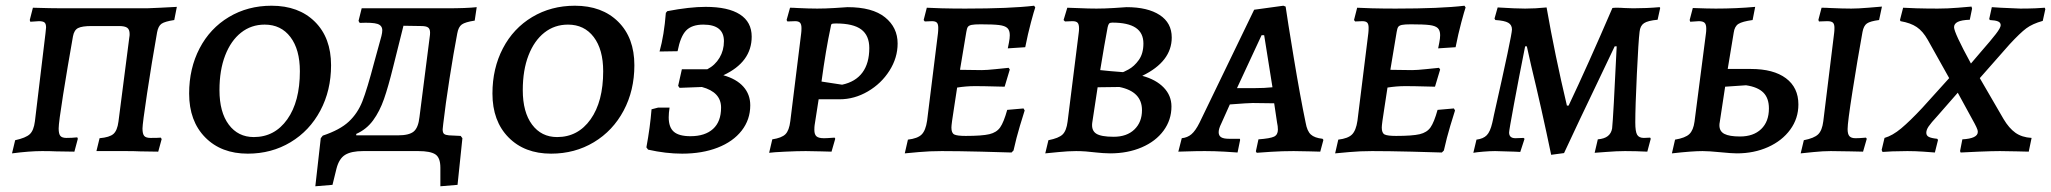

<svg xmlns="http://www.w3.org/2000/svg" viewBox="-20 -528 7168 671"><path d="M33 -38Q70 -46 84 -59Q98 -72 102 -104L139 -412L141 -432Q141 -445 135.5 -449.5Q130 -454 116 -454L86 -452L84 -458L95 -501Q159 -499 199 -499H493L540 -501L598 -504L589 -458Q556 -453 544.5 -445Q533 -437 529 -415Q510 -308 494 -201.5Q478 -95 478 -79Q478 -60 484 -53Q490 -46 506 -46Q533 -46 542 -47L545 -42L533 2L469 1Q450 0 420 0H317L328 -45Q363 -48 376.5 -60Q390 -72 394 -103L432 -398Q433 -402 433 -409Q433 -425 424.5 -431Q416 -437 396 -437H300Q267 -437 253 -430Q239 -423 235 -401Q216 -294 200.5 -196.5Q185 -99 185 -79Q185 -60 191 -53Q197 -46 212 -46Q232 -46 250 -48L252 -43L240 2L176 1Q157 0 127 0Q84 0 22 8Z M641 -201Q641 -289 677.5 -359Q714 -429 780 -468.5Q846 -508 929 -508Q1024 -508 1080.5 -452Q1137 -396 1137 -300Q1137 -212 1099.5 -141.5Q1062 -71 995.5 -31Q929 9 846 9Q753 9 697 -48Q641 -105 641 -201ZM1028 -279Q1028 -355 995 -398.5Q962 -442 905 -442Q858 -442 822.5 -414Q787 -386 767 -334.5Q747 -283 747 -213Q747 -136 779.5 -92.5Q812 -49 867 -49Q940 -49 984 -111Q1028 -173 1028 -279Z M1529 -95Q1527 -79 1527 -76Q1527 -64 1532 -60Q1537 -56 1549 -55L1590 -53L1596 -45L1579 118L1519 123V58Q1519 23 1501.5 11.5Q1484 0 1442 0H1249Q1208 0 1186.5 13Q1165 26 1156 61L1142 118L1082 123L1101 -45L1108 -54Q1168 -74 1199 -103Q1230 -132 1246.5 -174Q1263 -216 1288 -311L1313 -402Q1316 -414 1316 -422Q1316 -439 1299 -444.5Q1282 -450 1237 -448L1233 -455L1244 -499H1540Q1611 -499 1646 -503L1639 -456Q1606 -451 1594 -442.5Q1582 -434 1578 -411Q1565 -343 1551 -253.5Q1537 -164 1529 -95ZM1483 -414Q1483 -427 1476 -432Q1469 -437 1452 -437L1390 -438L1354 -294Q1337 -225 1322 -182Q1307 -139 1284 -107.5Q1261 -76 1225 -60V-55H1371Q1410 -55 1426 -68.5Q1442 -82 1446 -119L1482 -401Q1483 -406 1483 -414Z M1701 -201Q1701 -289 1737.5 -359Q1774 -429 1840 -468.5Q1906 -508 1989 -508Q2084 -508 2140.5 -452Q2197 -396 2197 -300Q2197 -212 2159.5 -141.5Q2122 -71 2055.5 -31Q1989 9 1906 9Q1813 9 1757 -48Q1701 -105 1701 -201ZM2088 -279Q2088 -355 2055 -398.5Q2022 -442 1965 -442Q1918 -442 1882.5 -414Q1847 -386 1827 -334.5Q1807 -283 1807 -213Q1807 -136 1839.5 -92.5Q1872 -49 1927 -49Q2000 -49 2044 -111Q2088 -173 2088 -279Z M2245 -5 2239 -13Q2252 -83 2257 -146L2280 -152H2320Q2317 -133 2317 -118Q2317 -83 2335 -67.5Q2353 -52 2393 -52Q2444 -52 2472 -77.5Q2500 -103 2500 -152Q2500 -206 2433 -224L2355 -221L2350 -228L2363 -286H2452Q2479 -300 2494.5 -326Q2510 -352 2510 -384Q2510 -442 2438 -442Q2398 -442 2378 -421.5Q2358 -401 2348 -349L2285 -348Q2301 -405 2307 -483L2312 -489Q2390 -504 2446 -504Q2525 -504 2566 -477.5Q2607 -451 2607 -400Q2607 -311 2508 -265Q2554 -252 2578 -225Q2602 -198 2602 -160Q2602 -110 2572 -71.5Q2542 -33 2488 -12Q2434 9 2364 9Q2307 9 2245 -5Z M2766 -500Q2808 -498 2836 -498Q2864 -498 2896.5 -500Q2929 -502 2942 -503Q3029 -503 3073 -467.5Q3117 -432 3117 -376Q3117 -326 3088.5 -281Q3060 -236 3013 -208.5Q2966 -181 2914 -181H2841L2827 -91Q2826 -85 2826 -74Q2826 -58 2833.5 -51.5Q2841 -45 2859 -45Q2871 -45 2882 -46Q2893 -47 2897 -47L2899 -43L2886 2Q2876 2 2848.5 1Q2821 0 2796 0Q2767 0 2724.5 2Q2682 4 2668 6L2679 -41Q2712 -46 2725 -59Q2738 -72 2742 -105L2780 -412Q2781 -419 2781 -430Q2781 -443 2776 -448.5Q2771 -454 2759 -454L2732 -453L2729 -458L2741 -501Q2754 -501 2766 -500ZM3018 -360Q3018 -404 2990 -425Q2962 -446 2902 -446Q2889 -446 2886.5 -444Q2884 -442 2883 -433Q2866 -354 2851 -243L2923 -232Q2970 -242 2994 -274.5Q3018 -307 3018 -360Z M3355 -53Q3412 -53 3437.5 -59Q3463 -65 3475.5 -83Q3488 -101 3500 -144L3557 -149L3561 -142Q3557 -130 3544.5 -88.5Q3532 -47 3522 -2L3515 5Q3490 4 3409 2Q3328 0 3271 0Q3229 0 3191 3.5Q3153 7 3142 8L3153 -40Q3187 -44 3201 -58Q3215 -72 3220 -106L3258 -412Q3259 -420 3259 -431Q3259 -444 3254 -449Q3249 -454 3237 -454L3212 -453L3208 -458L3219 -501Q3232 -500 3270.5 -499Q3309 -498 3353 -498Q3511 -498 3594 -508L3598 -502Q3594 -491 3583 -450Q3572 -409 3563 -363L3502 -359Q3503 -364 3506 -379Q3509 -394 3509 -405Q3509 -422 3500.5 -430Q3492 -438 3471.5 -440.5Q3451 -443 3407 -443Q3385 -443 3375.5 -441Q3366 -439 3362.5 -434Q3359 -429 3357 -416L3335 -284L3411 -283Q3428 -283 3461 -286.5Q3494 -290 3505 -291L3509 -285L3491 -225Q3480 -225 3449.5 -226Q3419 -227 3386 -227Q3357 -227 3325 -222L3314 -150Q3305 -94 3305 -82Q3305 -63 3315 -58Q3325 -53 3355 -53Z M3633 8 3644 -38Q3680 -45 3693.5 -58Q3707 -71 3711 -103L3750 -414Q3751 -420 3751 -429Q3751 -443 3746 -448.5Q3741 -454 3728 -454L3702 -453L3697 -458L3710 -501Q3722 -501 3753 -499.5Q3784 -498 3812 -498Q3840 -498 3872.5 -500Q3905 -502 3917 -503Q3991 -503 4033 -475.5Q4075 -448 4075 -397Q4075 -313 3972 -263Q4020 -250 4047 -222Q4074 -194 4074 -156Q4074 -109 4046.5 -71.5Q4019 -34 3970 -13Q3921 8 3860 8Q3847 8 3834.5 7Q3822 6 3812 5Q3772 0 3741 0Q3714 0 3679 3.5Q3644 7 3633 8ZM3903 -276Q3903 -274 3923.5 -285Q3944 -296 3960 -318.5Q3976 -341 3976 -376Q3976 -413 3949 -431Q3922 -449 3867 -449Q3859 -449 3856 -445.5Q3853 -442 3851 -433Q3840 -375 3825 -283Q3835 -282 3860 -279.5Q3885 -277 3903 -276ZM3797 -98Q3794 -72 3811 -61Q3828 -50 3872 -50Q3918 -50 3944.5 -75.5Q3971 -101 3971 -143Q3971 -208 3892 -224L3816 -223Z M4602 -43 4605 -39 4594 2Q4584 2 4556.5 1Q4529 0 4501 0Q4461 0 4422 2.5Q4383 5 4372 6L4369 1L4378 -41Q4419 -44 4432.5 -50.5Q4446 -57 4446 -75Q4446 -87 4443 -100L4433 -167L4358 -168Q4343 -168 4278 -163L4248 -96Q4239 -78 4239 -66Q4239 -54 4247.5 -48.5Q4256 -43 4275 -43H4313L4314 -39L4305 5Q4295 4 4259.5 2Q4224 0 4191 0Q4159 0 4133 1Q4107 2 4098 2L4110 -45Q4130 -47 4144 -59Q4158 -71 4172 -99L4363 -494L4465 -508L4473 -505Q4479 -462 4501.5 -326Q4524 -190 4543 -99Q4548 -70 4561 -58Q4574 -46 4602 -43ZM4363 -220Q4400 -220 4427 -223L4398 -405H4389L4303 -220Z M4859 -53Q4916 -53 4941.5 -59Q4967 -65 4979.5 -83Q4992 -101 5004 -144L5061 -149L5065 -142Q5061 -130 5048.5 -88.5Q5036 -47 5026 -2L5019 5Q4994 4 4913 2Q4832 0 4775 0Q4733 0 4695 3.5Q4657 7 4646 8L4657 -40Q4691 -44 4705 -58Q4719 -72 4724 -106L4762 -412Q4763 -420 4763 -431Q4763 -444 4758 -449Q4753 -454 4741 -454L4716 -453L4712 -458L4723 -501Q4736 -500 4774.5 -499Q4813 -498 4857 -498Q5015 -498 5098 -508L5102 -502Q5098 -491 5087 -450Q5076 -409 5067 -363L5006 -359Q5007 -364 5010 -379Q5013 -394 5013 -405Q5013 -422 5004.5 -430Q4996 -438 4975.5 -440.5Q4955 -443 4911 -443Q4889 -443 4879.5 -441Q4870 -439 4866.5 -434Q4863 -429 4861 -416L4839 -284L4915 -283Q4932 -283 4965 -286.5Q4998 -290 5009 -291L5013 -285L4995 -225Q4984 -225 4953.5 -226Q4923 -227 4890 -227Q4861 -227 4829 -222L4818 -150Q4809 -94 4809 -82Q4809 -63 4819 -58Q4829 -53 4859 -53Z M5331 -299 5316 -366H5310Q5288 -256 5271 -164Q5254 -72 5254 -65Q5254 -45 5276 -45L5305 -46Q5305 -45 5308 -43L5293 3L5273 2L5205 0Q5187 0 5163.5 2Q5140 4 5129 6L5140 -40Q5164 -43 5176 -55.5Q5188 -68 5195 -98Q5196 -102 5197.5 -109Q5199 -116 5201 -126Q5264 -405 5264 -425Q5264 -441 5251 -448.5Q5238 -456 5206 -458L5203 -463L5214 -502Q5278 -498 5310 -498Q5345 -498 5385 -502Q5414 -336 5456 -159H5462Q5528 -298 5615 -500Q5619 -501 5629 -501Q5646 -501 5656 -500L5688 -499Q5735 -499 5780 -503Q5782 -501 5782 -500L5773 -459Q5739 -456 5725.5 -447Q5712 -438 5710 -417Q5706 -386 5700.5 -269.5Q5695 -153 5695 -100Q5695 -68 5701.5 -57Q5708 -46 5725 -46L5747 -47L5749 -43L5737 2Q5697 0 5659 0Q5631 0 5593.5 3Q5556 6 5553 6L5564 -41Q5587 -43 5599 -52.5Q5611 -62 5614 -79Q5618 -114 5630 -366H5623L5562 -238Q5498 -105 5446 7L5401 13Q5368 -146 5331 -299Z M5992 4Q5952 0 5930 0Q5894 0 5823 8L5834 -40Q5870 -46 5884 -59.5Q5898 -73 5902 -103L5942 -412Q5943 -418 5943 -428Q5943 -443 5937 -448.5Q5931 -454 5917 -454L5887 -452L5885 -458L5896 -500Q5950 -498 5976 -498Q6048 -498 6114 -504L6105 -458Q6069 -453 6055.5 -444.5Q6042 -436 6039 -414L6018 -287H6099Q6178 -287 6221.5 -254.5Q6265 -222 6265 -163Q6265 -114 6236.5 -75Q6208 -36 6159 -14Q6110 8 6050 8Q6032 8 5992 4ZM6162 -149Q6162 -185 6142.5 -204.5Q6123 -224 6082 -230L6009 -225L5990 -100Q5989 -96 5989 -90Q5989 -69 6006.5 -60Q6024 -51 6061 -51Q6108 -51 6135 -77Q6162 -103 6162 -149ZM6437 -77Q6437 -59 6443.5 -52Q6450 -45 6464 -45Q6478 -45 6488 -46Q6498 -47 6501 -47L6504 -43L6491 2Q6479 2 6445 1Q6411 0 6378 0Q6351 0 6317 3.5Q6283 7 6273 8L6284 -38Q6320 -45 6334 -58.5Q6348 -72 6352 -104L6390 -413Q6391 -420 6391 -431Q6391 -444 6385.5 -449Q6380 -454 6366 -454L6337 -453Q6335 -457 6335 -459L6346 -501Q6362 -501 6376 -500Q6420 -498 6450 -498Q6473 -498 6509 -501Q6545 -504 6557 -505L6547 -458Q6516 -454 6504.5 -446Q6493 -438 6489 -416Q6471 -317 6454 -208.5Q6437 -100 6437 -77Z M6870 -505 6872 -498 6864 -459Q6835 -458 6822 -451.5Q6809 -445 6809 -433Q6809 -414 6868 -306L6903 -347Q6938 -387 6955 -409Q6972 -431 6972 -440Q6972 -449 6963 -453Q6954 -457 6934 -458L6932 -462L6941 -503L6972 -501Q7038 -498 7041 -498Q7069 -498 7093.5 -499Q7118 -500 7126 -501L7128 -496L7119 -455Q7083 -445 7061.5 -429Q7040 -413 7003 -373L6899 -255L6982 -112Q7001 -80 7023.5 -64Q7046 -48 7080 -46L7070 2Q7059 2 7029 1Q6999 0 6969 0Q6943 0 6895 2Q6847 4 6832 5L6830 0L6838 -41Q6892 -44 6892 -67Q6892 -74 6887 -84Q6882 -94 6881 -96L6822 -204L6752 -124Q6728 -98 6720 -86Q6712 -74 6712 -64Q6712 -54 6721 -49.5Q6730 -45 6750 -43L6753 -39L6742 5Q6731 4 6702 2Q6673 0 6646 0Q6619 0 6593.5 1Q6568 2 6559 3L6556 -4L6566 -46Q6594 -54 6624.5 -79.5Q6655 -105 6698 -151L6792 -255L6717 -389Q6700 -419 6678.5 -433.5Q6657 -448 6622 -454L6620 -458L6631 -501Q6643 -500 6677.5 -499Q6712 -498 6752 -498Q6786 -498 6822.5 -501Q6859 -504 6870 -505Z"/></svg>

Font: Alegreya SC Medium
Style: Italic
Weight: 500
Italic angle: -7°
Designer: Juan Pablo del Peral
Foundry: Huerta Tipografica
Version: Version 2.007; ttfautohint (v1.6)